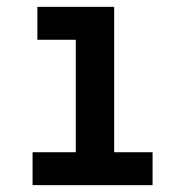

<svg xmlns="http://www.w3.org/2000/svg" viewBox="-20 -540 540 560"><path d="M75 0V-96H201V-424H89V-520H313V-96H425V0Z"/></svg>

Font: Iosevka SS04
Style: Bold
Weight: 700
Monospace: yes
Designer: Belleve Invis
Foundry: Belleve Invis
Version: Version 19.0.0; ttfautohint (v1.8.4)